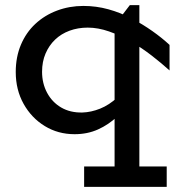

<svg xmlns="http://www.w3.org/2000/svg" viewBox="-20 -506 700 744"><path d="M269 14Q205 14 153.5 -17.5Q102 -49 71.5 -103.5Q41 -158 41 -227Q41 -285 61 -332.5Q81 -380 117 -413.5Q153 -447 201 -465Q249 -483 303 -483Q353 -483 400 -470Q447 -457 490 -434.5Q533 -412 570.5 -385.5Q608 -359 637 -332V-233Q606 -261 568 -290.5Q530 -320 488 -344.5Q446 -369 403 -384Q360 -399 320 -399Q282 -399 249.5 -387Q217 -375 193.5 -352.5Q170 -330 156.5 -298.5Q143 -267 143 -228Q143 -183 162.5 -146.5Q182 -110 217 -89.5Q252 -69 299 -70Q333 -71 368 -85Q403 -99 435.5 -129Q468 -159 494 -205V-129Q469 -87 435 -55Q401 -23 360 -4.5Q319 14 269 14ZM306 218V139H626V218ZM424 212V-409L483 -486H520V212Z"/></svg>

Font: BioRhyme
Style: Regular
Weight: 400
Designer: Aoife Mooney
Foundry: Aoife Mooney Type
Version: Version 1.600;gftools[0.9.33]